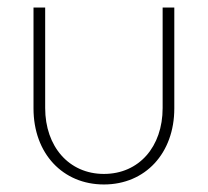

<svg xmlns="http://www.w3.org/2000/svg" viewBox="-20 -480 552 510"><path d="M256 10C366 10 443 -73 443 -192V-460H412V-193C412 -90 349 -18 256 -18C163 -18 100 -91 100 -193V-460H69V-192C69 -72 147 10 256 10Z"/></svg>

Font: MV Cash Thin
Style: Regular
Weight: 100
Designer: Rodrigo Fuenzalida
Foundry: fragTYPE
Version: Version 1.100;Glyphs 3.1.2 (3151)